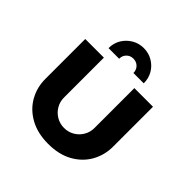

<svg xmlns="http://www.w3.org/2000/svg" viewBox="-185 -839 998 998"><g transform="rotate(45 314.0 -340.0)"><path d="M314 -692Q350 -692 379.5 -674.5Q409 -657 426 -628Q443 -599 443 -562H367Q367 -585 352 -600Q337 -615 314 -615Q292 -615 277 -600Q262 -585 262 -562H184Q184 -599 201.5 -628Q219 -657 248.5 -674.5Q278 -692 314 -692ZM314 12Q236 12 180 -19Q124 -50 94.5 -102Q65 -154 65 -217V-510H202V-217Q202 -186 217 -160.5Q232 -135 257.5 -120Q283 -105 314 -105Q345 -105 370.5 -120Q396 -135 411 -160.5Q426 -186 426 -217V-510H563V-217Q563 -154 533.5 -102Q504 -50 448.5 -19Q393 12 314 12Z"/></g></svg>

Font: MuseoModerno Thin SemiBold
Style: Regular
Weight: 600
Version: Version 1.003